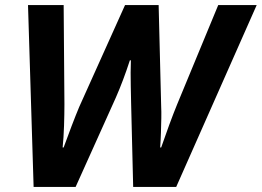

<svg xmlns="http://www.w3.org/2000/svg" viewBox="-20 -734 1028 754"><path d="M112 0 90 -714H230L233 -324Q233 -287 231.5 -240.5Q230 -194 226 -155H230Q244 -194 261 -238.5Q278 -283 291 -314L471 -714H603L613 -314Q614 -297 613.5 -270Q613 -243 612 -212.5Q611 -182 609 -155H613Q627 -196 644.5 -243.5Q662 -291 676 -325L837 -714H988L672 0H503L495 -325Q494 -369 493.5 -397.5Q493 -426 493 -449Q493 -472 494 -497H490Q464 -417 435 -351L277 0Z"/></svg>

Font: Noto IKEA Latin
Style: Bold Italic
Weight: 700
Italic angle: -12°
Designer: Monotype Design Team
Foundry: Monotype Imaging Inc.
Version: Version 1.0